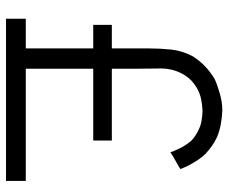

<svg xmlns="http://www.w3.org/2000/svg" viewBox="-81 -678 767 645"><g transform="rotate(90 302.5 -355.5)"><path d="M210.9 -285.2Q210.9 -259.8 210.9 -234.4Q210.9 -209 210.9 -182.6Q210.9 -164.1 210.9 -145.5Q210.9 -126 210.9 -107.4Q210.9 -95.7 210.9 -83Q210.9 -70.3 210.9 -58.6Q252 -58.6 293 -58.6Q334 -58.6 375 -58.6Q404.3 -58.6 433.6 -58.6Q462.9 -58.6 492.2 -58.6Q516.6 -58.6 540 -58.6Q564.5 -58.6 587.9 -58.6Q587.9 -56.6 587.9 -54.7Q587.9 -52.7 587.9 -50.8Q587.9 -44.9 587.9 -39.1Q587.9 -33.2 587.9 -27.3Q587.9 -23.4 587.9 -19.5Q587.9 -15.6 587.9 -11.7Q587.9 -6.8 587.9 -2Q587.9 2.9 587.9 7.8Q585.9 7.8 584 7.8Q582 7.8 580.1 7.8Q520.5 7.8 460 7.8Q399.4 7.8 339.8 7.8Q297.9 7.8 256.8 7.8Q215.8 7.8 173.8 7.8Q141.6 7.8 108.4 7.8Q76.2 7.8 43 7.8Q43 5.9 43 3.9Q43 2 43 0Q43 -5.9 43 -11.7Q43 -17.6 43 -23.4Q43 -27.3 43 -31.2Q43 -35.2 43 -39.1Q43 -43.9 43 -48.8Q43 -53.7 43 -58.6Q44.9 -58.6 46.9 -58.6Q48.8 -58.6 50.8 -58.6Q61.5 -58.6 73.2 -58.6Q85 -58.6 95.7 -58.6Q103.5 -58.6 111.3 -58.6Q119.1 -58.6 127 -58.6Q130.9 -58.6 134.8 -58.6Q138.7 -58.6 142.6 -58.6Q142.6 -84 142.6 -109.4Q142.6 -135.7 142.6 -161.1Q142.6 -179.7 142.6 -199.2Q142.6 -217.8 142.6 -236.3Q142.6 -249 142.6 -260.7Q142.6 -273.4 142.6 -285.2Q135.7 -285.2 128.9 -285.2Q121.1 -285.2 114.3 -285.2Q107.4 -285.2 101.6 -285.2Q95.7 -285.2 88.9 -285.2Q83 -285.2 76.2 -285.2Q69.3 -285.2 63.5 -285.2Q63.5 -287.1 63.5 -289.1Q63.5 -291 63.5 -293Q63.5 -298.8 63.5 -303.7Q63.5 -308.6 63.5 -314.5Q63.5 -318.4 63.5 -321.3Q63.5 -325.2 63.5 -329.1Q63.5 -334 63.5 -337.9Q63.5 -342.8 63.5 -347.7Q64.5 -347.7 66.4 -347.7Q68.4 -347.7 70.3 -347.7Q80.1 -347.7 88.9 -347.7Q97.7 -347.7 106.4 -347.7Q113.3 -347.7 119.1 -347.7Q126 -347.7 131.8 -347.7Q138.7 -347.7 138.7 -347.7Q138.7 -347.7 142.6 -347.7Q142.6 -365.2 142.6 -382.8Q142.6 -399.4 142.6 -417Q142.6 -430.7 142.6 -443.4Q142.6 -457 142.6 -470.7Q142.6 -509.8 146.5 -546.9Q150.4 -584 168.9 -619.1Q183.6 -642.6 203.1 -661.1Q222.7 -679.7 246.1 -693.4Q264.6 -702.1 293 -710Q321.3 -718.8 351.6 -718.8Q375 -717.8 396.5 -713.9Q418.9 -710 440.4 -701.2Q457 -693.4 470.7 -683.6Q484.4 -673.8 497.1 -662.1Q514.6 -643.6 526.4 -622.1Q539.1 -601.6 547.9 -578.1Q546.9 -577.1 544.9 -576.2Q543.9 -575.2 542 -574.2Q537.1 -571.3 532.2 -568.4Q526.4 -565.4 521.5 -562.5Q518.6 -560.5 514.6 -558.6Q511.7 -556.6 507.8 -554.7Q503.9 -551.8 500 -549.8Q496.1 -547.9 492.2 -544.9Q491.2 -544.9 491.2 -544.9Q490.2 -547.9 488.3 -553.7Q481.4 -570.3 473.6 -585Q464.8 -600.6 453.1 -614.3Q444.3 -623 434.6 -628.9Q424.8 -635.7 413.1 -640.6Q398.4 -647.5 382.8 -649.4Q367.2 -652.3 351.6 -652.3Q331.1 -651.4 312.5 -647.5Q293.9 -643.6 276.4 -633.8Q262.7 -626 251 -615.2Q240.2 -604.5 231.4 -590.8Q210 -554.7 210 -511.7Q210.9 -468.8 210.9 -427.7Q210.9 -414.1 210.9 -400.4Q210.9 -387.7 210.9 -374Q210.9 -367.2 210.9 -360.4Q210.9 -354.5 210.9 -347.7Q236.3 -347.7 261.7 -347.7Q287.1 -347.7 313.5 -347.7Q332 -347.7 350.6 -347.7Q369.1 -347.7 388.7 -347.7Q404.3 -347.7 419.9 -347.7Q436.5 -347.7 452.1 -347.7Q452.1 -345.7 452.1 -343.8Q452.1 -341.8 452.1 -339.8Q452.1 -335 452.1 -329.1Q452.1 -324.2 452.1 -318.4Q452.1 -315.4 452.1 -311.5Q452.1 -307.6 452.1 -303.7Q452.1 -299.8 452.1 -294.9Q452.1 -290 452.1 -285.2Q450.2 -285.2 448.2 -285.2Q446.3 -285.2 444.3 -285.2Q417 -285.2 389.6 -285.2Q362.3 -285.2 335 -285.2Q316.4 -285.2 296.9 -285.2Q278.3 -285.2 259.8 -285.2Q253.9 -285.2 247.1 -285.2Q241.2 -285.2 234.4 -285.2Q228.5 -285.2 222.7 -285.2Q216.8 -285.2 210.9 -285.2Z"/></g></svg>

Font: LeFont
Style: Light
Weight: 300
Designer: Leryon MEDIA
Version: Version 1.0